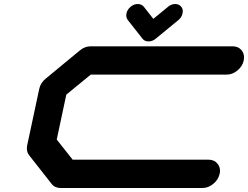

<svg xmlns="http://www.w3.org/2000/svg" viewBox="-20 -940 1240 960"><path d="M892.6 -873Q888.7 -853.5 872.1 -839.8L758.8 -746.6Q742.2 -732.9 722.7 -732.9Q703.1 -732.9 692.4 -746.6L619.1 -839.8Q611.3 -850.1 611.3 -863.3Q611.3 -867.7 612.3 -873Q616.7 -892.6 633.1 -906.2Q649.4 -919.9 668.5 -919.9Q688 -919.9 699.2 -906.2L746.6 -845.7L820.3 -906.2Q836.4 -919.9 856 -919.9Q875 -919.9 886.2 -906.2Q894 -896.5 894 -883.8Q894 -878.9 892.6 -873ZM1022.5 -141.6Q1051.8 -141.6 1067.9 -121.1Q1080.1 -106 1080.1 -86.4Q1080.1 -79.1 1078.1 -70.8Q1071.8 -41.5 1046.6 -20.8Q1021.5 0 992.2 0H283.2Q253.9 0 237.8 -21L126.5 -162.6Q114.3 -177.7 114.3 -197.8Q114.3 -204.6 115.7 -212.4L176.3 -496.1Q182.6 -525.4 208 -546.4L379.4 -688Q404.3 -708.5 433.6 -708.5H1142.6Q1171.9 -708.5 1188.5 -688Q1200.2 -672.4 1200.2 -652.8Q1200.2 -645.5 1198.7 -637.7Q1192.4 -608.4 1167.2 -587.6Q1142.1 -566.9 1112.8 -566.9H433.6L311.5 -466.8L263.7 -242.2L343.3 -141.6Z"/></svg>

Font: Robtronika
Style: Italic
Weight: 400
Italic angle: -12°
Designer: GGBot
Version: 1.00